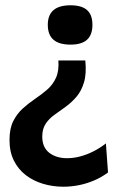

<svg xmlns="http://www.w3.org/2000/svg" viewBox="-20 -555 449 727"><path d="M303 -326Q308 -276 298 -243Q288 -210 269.5 -188.5Q251 -167 229 -151Q207 -135 186.5 -120.5Q166 -106 153 -86.5Q140 -67 140 -38Q140 3 166.5 23.5Q193 44 234 44Q258 44 283 37.5Q308 31 333 18.5Q358 6 381 -12L389 98Q365 116 337 128Q309 140 279.5 146Q250 152 220 152Q180 152 143 141Q106 130 77.5 108Q49 86 32.5 53Q16 20 16 -25Q16 -68 30 -96Q44 -124 66 -144Q88 -164 112.5 -180.5Q137 -197 158.5 -215.5Q180 -234 192 -260.5Q204 -287 201 -326ZM247 -535Q289 -535 309.5 -517Q330 -499 330 -461Q330 -423 309.5 -404.5Q289 -386 247 -386Q204 -386 182.5 -404.5Q161 -423 161 -461Q161 -535 247 -535Z"/></svg>

Font: Bricolage Grotesque 48pt Condensed ExtraBold SemiBold
Style: Regular
Weight: 600
Version: Version 1.000;gftools[0.9.30]